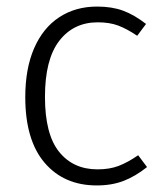

<svg xmlns="http://www.w3.org/2000/svg" viewBox="-20 -554 493 585"><path d="M425 -481 398 -445Q367 -466 340.5 -476Q314 -486 278 -486Q204 -486 160.5 -429.5Q117 -373 117 -259Q117 -145 160 -91.5Q203 -38 277 -38Q314 -38 341.5 -48.5Q369 -59 401 -81L428 -45Q393 -17 357 -3Q321 11 275 11Q175 11 116 -58Q57 -127 57 -258Q57 -345 84 -407Q111 -469 160.5 -501.5Q210 -534 276 -534Q321 -534 355 -521.5Q389 -509 425 -481Z"/></svg>

Font: Fira Sans Condensed Light
Style: Regular
Weight: 300
Width: 3
Designer: bBox Type GmbH & Carrois Corporate GbR & Edenspiekermann AG
Foundry: bBox Type GmbH & Carrois Corporate GbR & Edenspiekermann AG
Version: Version 4.301